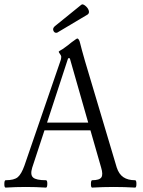

<svg xmlns="http://www.w3.org/2000/svg" viewBox="-22 -854 651 877"><path d="M234.9 -704.1Q225.6 -704.1 221.7 -714.4Q217.8 -724.6 228 -733.9L349.1 -832Q355.5 -837.4 367.2 -828.1Q378.9 -818.8 383.1 -806.9Q387.2 -794.9 378.9 -788.1L246.1 -709Q239.7 -704.1 234.9 -704.1ZM3.9 2.9Q-2.4 2.9 -2.2 -13.9Q-2 -30.8 3.9 -30.8Q42.5 -30.8 59.1 -44.7Q75.7 -58.6 89.8 -98.1L255.9 -581.1Q257.8 -588.9 257.8 -595.2Q257.8 -599.6 252 -607.4Q246.1 -615.2 246.1 -618.2Q246.1 -619.6 264.2 -629.9Q293.5 -650.4 304.2 -660.2Q328.6 -678.2 330.1 -678.2Q339.4 -678.2 344.2 -655.8Q350.1 -631.3 366.2 -575.2L511.2 -88.9Q521 -58.6 541.5 -44.7Q562 -30.8 595.2 -30.8Q601.1 -30.8 601.1 -13.9Q601.1 2.9 595.2 2.9Q546.9 0 497.1 0Q448.7 0 398.9 2.9Q393.1 2.9 393.3 -13.9Q393.6 -30.8 398.9 -30.8Q432.1 -30.8 440.9 -43.7Q449.7 -56.6 439.9 -88.9L391.1 -258.8H181.2L125 -87.9Q115.2 -55.7 129.2 -43.2Q143.1 -30.8 188 -30.8Q194.3 -30.8 194.1 -13.9Q193.8 2.9 188 2.9Q141.6 0 96.2 0Q49.8 0 3.9 2.9ZM192.9 -293.9H380.9L296.9 -587.9H289.1Z"/></svg>

Font: Junicode SmCond Light
Style: Regular
Weight: 300
Width: 4
Designer: Peter S. Baker
Version: Version 2.206